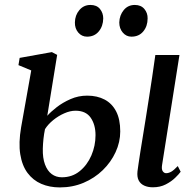

<svg xmlns="http://www.w3.org/2000/svg" viewBox="-20 -766 813 796"><path d="M613.5 10.5Q593.5 10.5 578 3.5Q562.5 -3.5 555 -18Q547.5 -32.5 550 -56Q551.5 -67.5 554.5 -88.2Q557.5 -109 562 -137.5Q566.5 -166 572.2 -200.5Q578 -235 584.2 -274.8Q590.5 -314.5 597.2 -357.5Q604 -400.5 610.8 -446.2Q617.5 -492 624 -538H724L652 -82.5Q649 -64 654.8 -56Q660.5 -48 668.5 -48Q679 -48 690 -54.2Q701 -60.5 717 -77.5L729 -54Q722 -44 706.2 -28.8Q690.5 -13.5 667.2 -1.5Q644 10.5 613.5 10.5ZM228 11Q185.5 11 151.2 -3.8Q117 -18.5 94.2 -49Q71.5 -79.5 64 -126.5Q56.5 -173.5 67.5 -238L109.5 -474L56.5 -496L61.5 -526L195 -550L217 -538.5L176 -286Q190 -302 215 -321.5Q240 -341 272.5 -355.2Q305 -369.5 341.5 -369.5Q383 -369.5 413.8 -353.2Q444.5 -337 461.5 -304.2Q478.5 -271.5 478.5 -221Q478.5 -177 459.2 -135.2Q440 -93.5 406 -60.5Q372 -27.5 326.5 -8.2Q281 11 228 11ZM236.5 -31Q279 -31 310.2 -56.2Q341.5 -81.5 358.8 -121.5Q376 -161.5 376 -205.5Q376 -249 356 -278Q336 -307 293 -307Q271 -307 246.5 -296.2Q222 -285.5 200.5 -268Q179 -250.5 166.5 -230.5Q162.5 -211 160.2 -190.2Q158 -169.5 157.5 -150Q156.5 -111 166.5 -84.2Q176.5 -57.5 194.5 -44.2Q212.5 -31 236.5 -31ZM341 -614Q319 -614 304.5 -631Q290 -648 290.5 -673Q291 -703 309 -724.2Q327 -745.5 355 -745.5Q381 -745.5 394.5 -728.8Q408 -712 408 -689.5Q407.5 -657.5 389.5 -635.8Q371.5 -614 341 -614ZM525 -614Q503.5 -614 489 -631Q474.5 -648 474.5 -673Q475.5 -703 493 -724.2Q510.5 -745.5 539 -745.5Q564.5 -745.5 578.5 -728.8Q592.5 -712 592 -689.5Q592 -657.5 574 -635.8Q556 -614 525 -614Z"/></svg>

Font: Merriweather 60pt
Style: Italic
Weight: 400
Italic angle: -7.8°
Version: Version 2.101